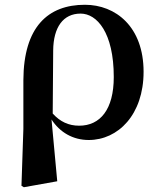

<svg xmlns="http://www.w3.org/2000/svg" viewBox="-20 -571 662 805"><path d="M203 -360C204 -457 245 -514 318 -514C386 -514 457 -435 457 -248C457 -112 400 -44 312 -44C267 -44 232 -61 201 -95ZM78 -31 70 208 80 214 220 189 196 -70C231 -16 286 16 352 16C475 16 582 -90 582 -270C582 -459 465 -551 336 -551C181 -551 79 -458 78 -235Z"/></svg>

Font: Source Han Serif
Style: Bold
Weight: 700
Designer: Ryoko NISHIZUKA 西塚涼子 (kana & ideographs); Frank Grießhammer (Latin, Greek & Cyrillic); Wenlong ZHANG 张文龙 (bopomofo); San
Foundry: Adobe Systems Incorporated
Version: Version 1.001;PS 1.001;hotconv 16.6.54;makeotf.lib2.5.65590